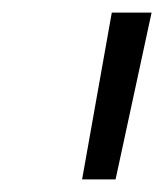

<svg xmlns="http://www.w3.org/2000/svg" viewBox="-20 -720 260 304"><path d="M110 -436 157 -700H220L163 -436Z"/></svg>

Font: Montserrat
Style: Italic
Weight: 400
Italic angle: -11.3°
Designer: Julieta Ulanovsky
Foundry: Julieta Ulanovsky
Version: Version 9.000; ttfautohint (v1.8.4.7-5d5b)